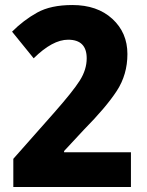

<svg xmlns="http://www.w3.org/2000/svg" viewBox="-20 -744 583 764"><path d="M501 0V-138H235V-143L314 -228Q402 -317 444.5 -382Q487 -447 487 -529Q487 -614 427 -669Q367 -724 268 -724Q182 -724 128 -694Q74 -664 28 -618L114 -512Q189 -586 251 -586Q325 -586 325 -512Q325 -467 297.5 -423.5Q270 -380 194 -294L33 -112V0Z"/></svg>

Font: Noto Sans Arabic SemiCondensed Extra
Style: Regular
Weight: 800
Width: 4
Designer: Nadine Chahine - Monotype Design Team
Foundry: Monotype Imaging Inc.
Version: Version 1.902